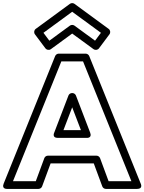

<svg xmlns="http://www.w3.org/2000/svg" viewBox="-75 -1197 934 1242"><path d="M206.1 -984.8 392 -1121 577.9 -984.8 539.8 -933.8 406.8 -1031.2C397.8 -1037.7 385.2 -1037 377.2 -1031.2L244.2 -933.8ZM156.2 -1010.2C144.9 -1001.9 142.9 -985.9 151 -975L219 -884C226.2 -874.4 242.2 -870.4 253.8 -878.8L392 -980L530.2 -878.8C540 -871.7 556.5 -872.6 565 -884L633 -975C641.4 -986.3 638.7 -1002.2 627.8 -1010.2L406.8 -1172.2C398.7 -1178.1 386.2 -1178.7 377.2 -1172.2ZM462.1 -800 774.9 -25H627.4L572.4 -173.7C568.8 -183.4 559.2 -190 549 -190H235C224.6 -190 215.1 -183.3 211.6 -173.7L156.6 -25H9.1L321.9 -800ZM502.2 -834.4C498.7 -843.1 489.3 -850 479 -850H305C295.6 -850 285.7 -843.9 281.8 -834.4L-51.2 -9.4C-66.4 28.2 -28 25 -28 25H174C184.2 25 193.8 18.4 197.4 8.7L252.4 -140H531.6L586.6 8.7C590.1 18.3 599.6 25 610 25H812C852.5 25 835.2 -9.4 835.2 -9.4ZM508.3 -338.9 416.3 -578.9C412.6 -588.6 402.9 -595 393 -595H391C380.6 -595 371.2 -588.2 367.7 -578.9L275.7 -338.9C275.7 -338.9 259.1 -305 299 -305H485C485 -305 522.6 -301.7 508.3 -338.9ZM448.6 -355H335.4L392 -502.8Z"/></svg>

Font: Hussar Techniczny
Style: Bold 
Weight: 700
Foundry: Cannot Into Space Fonts
Version: Version 0.77